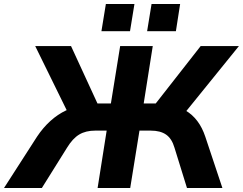

<svg xmlns="http://www.w3.org/2000/svg" viewBox="-47 -934 1207 954"><path d="M-27 0 137 -255Q167 -300 203.5 -333Q240 -366 281.5 -385.5Q323 -405 369 -413L293 -369L128 -705H306L446 -401L427 -420H504L550 -705H712L667 -420H744L712 -401L950 -705H1140L868 -369L797 -413Q841 -405 875 -385Q909 -365 933.5 -332.5Q958 -300 973 -255L1058 0H882L820 -200Q807 -245 778.5 -265Q750 -285 702 -285H646L600 0H438L483 -285H426Q379 -285 346.5 -265.5Q314 -246 286 -200L161 0ZM684 -779 706 -914H848L827 -779ZM457 -779 479 -914H621L599 -779Z"/></svg>

Font: Nunito Sans 7pt ExtraBold
Style: Italic
Weight: 800
Italic angle: -9°
Designer: Vernon Adams
Foundry: Vernon Adams
Version: Version 3.101;gftools[0.9.27]